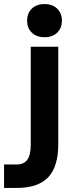

<svg xmlns="http://www.w3.org/2000/svg" viewBox="-64 -730 384 949"><path d="M70 -628Q70 -665 93.5 -687.5Q117 -710 156 -710Q195 -710 218.5 -687.5Q242 -665 242 -628Q242 -591 218.5 -568.5Q195 -546 156 -546Q117 -546 93.5 -568.5Q70 -591 70 -628ZM-44 83H18Q54 83 71 59.5Q88 36 88 -13V-499H224V-18Q224 94 174 146.5Q124 199 18 199H-44Z"/></svg>

Font: Stavian Bold
Style: Bold
Weight: 700
Version: Version 1.000; ttfautohint (v1.6)